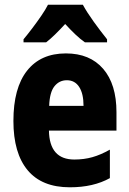

<svg xmlns="http://www.w3.org/2000/svg" viewBox="-20 -786 549 816"><path d="M260 -559Q362 -559 418.5 -493.5Q475 -428 475 -309V-231H188Q190 -108 296 -108Q337 -108 372.5 -118Q408 -128 447 -150V-29Q377 10 277 10Q158 10 97.5 -62.5Q37 -135 37 -272Q37 -412 95 -485.5Q153 -559 260 -559ZM264 -445Q232 -445 211.5 -419.5Q191 -394 189 -336H335Q335 -388 316.5 -416.5Q298 -445 264 -445ZM332 -766Q350 -733 378.5 -693.5Q407 -654 435 -619V-606H341Q321 -620 300.5 -639.5Q280 -659 257 -684Q234 -659 213.5 -639Q193 -619 176 -606H80V-619Q96 -638 116.5 -665Q137 -692 155.5 -719Q174 -746 184 -766Z"/></svg>

Font: Noto Sans Arabic UI Cn XBd
Style: Regular
Weight: 800
Width: 3
Designer: Monotype Design Team, Nadine Chahine and Nizar Qandah
Foundry: Monotype Imaging Inc.
Version: Version 2.010; ttfautohint (v1.8.4.7-5d5b)